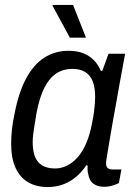

<svg xmlns="http://www.w3.org/2000/svg" viewBox="-20 -743 544 775"><path d="M173 12Q127 12 94 -7Q61 -26 43 -65Q25 -104 25 -163Q25 -192 28.5 -222.5Q32 -253 39 -285Q55 -369 85 -425.5Q115 -482 158.5 -510Q202 -538 256 -538Q290 -538 315 -528.5Q340 -519 358 -501Q376 -483 387 -457H393L418 -526H485L462 -401Q457 -370 449.5 -330.5Q442 -291 435 -250.5Q428 -210 422 -174.5Q416 -139 412 -114.5Q408 -90 408 -84Q408 -71 414.5 -65Q421 -59 433 -59H470L460 -4Q450 1 434 6Q418 11 400 11Q374 11 357 -1.5Q340 -14 336 -41Q334 -48 333.5 -56.5Q333 -65 334 -74L328 -76Q301 -34 261 -11Q221 12 173 12ZM203 -63Q226 -63 248.5 -73.5Q271 -84 291.5 -106Q312 -128 327.5 -163.5Q343 -199 352 -248Q357 -273 359.5 -292Q362 -311 363 -325.5Q364 -340 364 -352Q364 -389 354.5 -414Q345 -439 324.5 -452Q304 -465 272 -465Q236 -465 208 -447Q180 -429 160 -390.5Q140 -352 128 -290Q123 -261 119.5 -239Q116 -217 114 -200.5Q112 -184 112 -169Q112 -114 134.5 -88.5Q157 -63 203 -63ZM262 -591 192 -720 193 -723H275L327 -591Z"/></svg>

Font: Archivo SemiCondensed
Style: Italic
Weight: 400
Width: 4
Italic angle: -10°
Designer: Hector Gatti
Foundry: Omnibus-Type
Version: Version 2.001